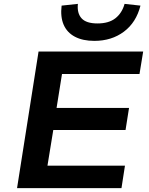

<svg xmlns="http://www.w3.org/2000/svg" viewBox="-20 -971 768 991"><path d="M68 0 179 -705H719L700 -589H300L272 -414H646L628 -300H255L225 -116H625L607 0ZM467 -760Q407 -760 366.5 -781.5Q326 -803 308.5 -843.5Q291 -884 298 -942L382 -951Q377 -903 401 -876.5Q425 -850 483 -850Q542 -850 576 -877Q610 -904 623 -951L705 -942Q683 -855 619.5 -807.5Q556 -760 467 -760Z"/></svg>

Font: Nunito Sans 7pt SemiExpanded
Style: Bold Italic
Weight: 700
Width: 6
Italic angle: -9°
Designer: Vernon Adams
Foundry: Vernon Adams
Version: Version 3.101;gftools[0.9.27]